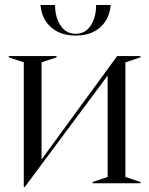

<svg xmlns="http://www.w3.org/2000/svg" viewBox="-20 -732 596 767"><path d="M75 -483 15 -503V-508H206V-503L146 -483V-95L448 -508H541V-503L481 -483V-25L541 -5V0H350V-5L410 -25V-430L79 15H75ZM142 -712H200Q200 -663 222 -630Q244 -597 282 -597Q321 -597 342.5 -630Q364 -663 364 -712H422Q418 -657 381 -623.5Q344 -590 282 -590Q221 -590 183.5 -623.5Q146 -657 142 -712Z"/></svg>

Font: Nyght Serif Light
Style: Regular
Weight: 300
Designer: Maksym Kobuzan
Version: Version 0.410